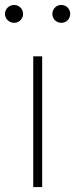

<svg xmlns="http://www.w3.org/2000/svg" viewBox="-29 -754 303 774"><path d="M105 0H141V-527H105ZM28 -662C48 -662 64 -678 64 -698C64 -718 48 -734 28 -734C8 -734 -9 -718 -9 -698C-9 -678 8 -662 28 -662ZM218 -662C239 -662 254 -678 254 -698C254 -718 239 -734 218 -734C198 -734 182 -718 182 -698C182 -678 198 -662 218 -662Z"/></svg>

Font: Source Han Sans CN ExtraLight
Style: Regular
Weight: 250
Designer: Ryoko NISHIZUKA (kana & ideographs); Paul D. Hunt (Latin, Greek & Cyrillic); Wenlong ZHANG (bopomofo); Sandoll Communica
Foundry: Adobe Systems Incorporated
Version: Version 1.004;PS 1.004;hotconv 16.6.51;makeotf.lib2.5.65220